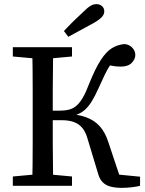

<svg xmlns="http://www.w3.org/2000/svg" viewBox="-20 -898 702 928"><path d="M42 0V-45L174 -57H198L328 -45V0ZM42 -625V-670H328V-625L198 -613H174ZM135 0Q137 -51 137.5 -102.5Q138 -154 138 -206Q138 -258 138 -310V-359Q138 -411 138 -463Q138 -515 137.5 -567Q137 -619 135 -670H237Q237 -620 236 -567.5Q235 -515 235 -461Q235 -407 235 -349V-320Q235 -264 235 -210Q235 -156 236 -104Q237 -52 237 0ZM454 -59 403 -228Q394 -260 378 -279.5Q362 -299 337.5 -308Q313 -317 279 -317H191V-363H265Q293 -363 313 -368Q333 -373 349 -386.5Q365 -400 380 -425.5Q395 -451 410 -491Q440 -566 466.5 -607Q493 -648 520.5 -665Q548 -682 581 -685Q597 -684 609 -676Q621 -668 627.5 -656.5Q634 -645 634 -632Q634 -612 616.5 -594Q599 -576 563 -576Q539 -576 516 -581Q493 -586 478 -591L550 -632Q530 -610 515 -587.5Q500 -565 486.5 -537Q473 -509 455 -469Q438 -431 422.5 -406.5Q407 -382 390 -367Q373 -352 352 -344.5Q331 -337 304 -332L297 -349Q355 -346 395.5 -331.5Q436 -317 462 -288Q488 -259 503 -213L563 -33L534 -56L657 -44V0Q643 4 617.5 7Q592 10 569 10Q536 10 513 3.5Q490 -3 475.5 -18Q461 -33 454 -59ZM289 -748Q312 -773 335.5 -796Q359 -819 383 -841Q404 -862 418 -870Q432 -878 446 -878Q462 -878 473 -868.5Q484 -859 484 -843Q484 -829 473 -816.5Q462 -804 435 -788Q404 -771 372.5 -754Q341 -737 310 -720Z"/></svg>

Font: Source Serif 4 18pt
Style: Regular
Weight: 400
Designer: Frank Grießhammer
Foundry: Adobe Systems Incorporated
Version: Version 4.004;hotconv 1.0.116;makeotfexe 2.5.65601